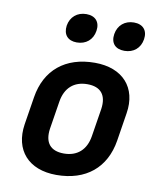

<svg xmlns="http://www.w3.org/2000/svg" viewBox="-88 -855 775 934"><g transform="rotate(10 300.0 -388.0)"><path d="M475 -642C520 -642 553 -669 560 -714C567 -758 543 -786 498 -786C453 -786 420 -758 413 -714C406 -669 430 -642 475 -642ZM240 -642C285 -642 318 -669 325 -714C332 -758 308 -786 263 -786C218 -786 185 -758 178 -714C172 -669 196 -642 240 -642ZM254 10C400 10 495 -69 517 -206L539 -345C560 -474 483 -560 345 -560C199 -560 104 -481 82 -344L60 -206C40 -76 116 10 254 10ZM272 -99C205 -99 175 -137 185 -206L207 -344C218 -413 261 -451 327 -451C394 -451 424 -413 414 -344L392 -206C381 -137 338 -99 272 -99Z"/></g></svg>

Font: JetBrains Mono
Style: Bold Italic
Weight: 558
Italic angle: -9°
Monospace: yes
Designer: Philipp Nurullin, Konstantin Bulenkov
Foundry: JetBrains
Version: Version 2.305